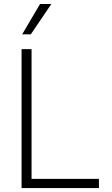

<svg xmlns="http://www.w3.org/2000/svg" viewBox="-20 -957 568 977"><path d="M89.8 -707H140.6V-46.9H483.4V0H89.8ZM183.6 -936.5H241.2L136.7 -782.2H92.8Z"/></svg>

Font: Pretendard Std ExtraLight
Style: Regular
Weight: 200
Designer: Base glyphs from Inter by Rasmus Andersson; Hangeul glyphs from Noto Sans CJK(Source Han Sans) by Jang Soo-young and Kan
Foundry: Kil Hyung-jin
Version: Version 1.309